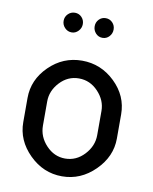

<svg xmlns="http://www.w3.org/2000/svg" viewBox="-78 -730 634 798"><g transform="rotate(10 238.5 -331.5)"><path d="M174 -588Q157 -588 145 -600.5Q133 -613 133 -630Q133 -647 145 -659Q157 -671 174 -671Q191 -671 202.5 -659Q214 -647 214 -630Q214 -613 202 -600.5Q190 -588 174 -588ZM275.5 -659Q287 -671 304 -671Q321 -671 332.5 -659Q344 -647 344 -630Q344 -613 332.5 -600.5Q321 -588 304 -588Q287 -588 275.5 -600.5Q264 -613 264 -630Q264 -647 275.5 -659ZM436 -288V-186Q436 -110 376.5 -51Q317 8 238 8Q159 8 100 -50.5Q41 -109 41 -186V-288Q41 -365 99.5 -422.5Q158 -480 238 -480Q318 -480 377 -423Q436 -366 436 -288ZM353 -186V-288Q353 -333 319 -369Q285 -405 238 -405Q191 -405 157.5 -369Q124 -333 124 -288V-186Q124 -139 158 -103Q192 -67 238 -67Q285 -67 319 -103.5Q353 -140 353 -186Z"/></g></svg>

Font: Dosis
Style: Medium
Weight: 500
Designer: Edgar Tolentino, Pablo Impallari, Igino Marini
Foundry: Edgar Tolentino, Pablo Impallari, Igino Marini
Version: Version 1.007